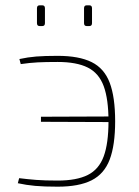

<svg xmlns="http://www.w3.org/2000/svg" viewBox="-20 -694 523 722"><path d="M197 -484Q277 -484 324.5 -460.5Q372 -437 392.5 -383Q413 -329 413 -238Q413 -148 392.5 -94Q372 -40 324.5 -16Q277 8 197 8Q146 8 112.5 5Q79 2 47 -5L52 -24Q84 -20 116 -17.5Q148 -15 197 -15Q268 -15 310 -36Q352 -57 370 -106Q388 -155 388 -238Q388 -321 370 -370Q352 -419 310 -440Q268 -461 197 -461Q151 -461 122 -459.5Q93 -458 58 -453L53 -472Q85 -479 116.5 -481.5Q148 -484 197 -484ZM394 -256V-235L134 -236V-255ZM316 -674Q326 -674 326 -663V-607Q326 -596 316 -596H306Q296 -596 296 -607V-663Q296 -674 306 -674ZM139 -674Q149 -674 149 -663V-607Q149 -596 139 -596H129Q119 -596 119 -607V-663Q119 -674 129 -674Z"/></svg>

Font: Exo 2 Thin
Style: Regular
Weight: 250
Designer: Natanael Gama
Foundry: Natanael Gama
Version: Version 2.010